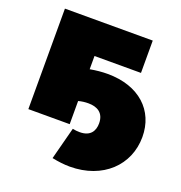

<svg xmlns="http://www.w3.org/2000/svg" viewBox="-134 -663 927 982"><g transform="rotate(20 329.5 -171.5)"><path d="M53 0H278V-126C296 -131 314 -133 332 -133C379 -133 418 -113 418 -55C418 -14 398 21 340 21C328 21 315 20 301 17L255 193C289 200 322 204 352 204C532 204 650 88 650 -65C650 -209 545 -308 373 -308C343 -308 311 -305 278 -299V-371H531V-547H53Z"/></g></svg>

Font: Chess Sans Black
Style: Regular
Weight: 900
Designer: Wolf Bōese
Foundry: Wolf Bōese
Version: Version 7.223;Glyphs 3.3 (3306)